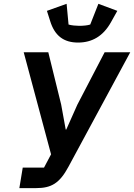

<svg xmlns="http://www.w3.org/2000/svg" viewBox="-20 -967 690 987"><path d="M79.5 0H165.8C244 0 286.2 -24.9 331.7 -109.4L649.5 -698.2H517.8L377.5 -428.6L320.7 -301.1H317.8L294.4 -429.7L228.3 -698.2H101.9L242.5 -173.7L206.3 -105.5H96.9ZM221.2 -911.2 237.9 -858.7C261 -784.1 306.5 -748.2 381.4 -748.2C452.4 -748.2 510.7 -780.5 551.1 -854L583.1 -911.2L485.8 -947.4L443.9 -840.9C430.8 -836.3 406.6 -834.2 388.1 -834.2C373.2 -834.2 346.2 -836.3 332.4 -840.9L322.4 -947.4Z"/></svg>

Font: Margiela Mono Italic SmBold It
Style: Regular
Weight: 600
Designer: Mike Abbink, Paul van der Laan, Pieter van Rosmalen
Foundry: Bold Monday
Version: Version 2.003 2021